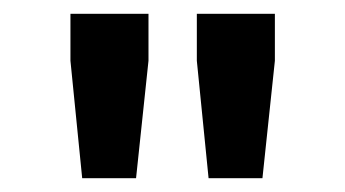

<svg xmlns="http://www.w3.org/2000/svg" viewBox="-20 -820 500 278"><path d="M82 -800H195V-732L177 -562H99L82 -732ZM265 -800H378V-732L360 -562H282L265 -732Z"/></svg>

Font: Kreadon Light
Style: Bold
Weight: 600
Designer: Reiya WATANABE
Foundry: StudioGnu
Version: Version 1.003; ttfautohint (v1.8.4.7-5d5b);gftools[0.9.32]